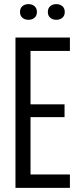

<svg xmlns="http://www.w3.org/2000/svg" viewBox="-20 -911 371 931"><path d="M55 -729H319V-664H128V-405H293V-343H128V-65H319V0H55ZM212 -853Q212 -871 223.5 -881Q235 -891 253 -891Q271 -891 282.5 -881Q294 -871 294 -853Q294 -835 282.5 -825Q271 -815 253 -815Q235 -815 223.5 -825Q212 -835 212 -853ZM77 -853Q77 -871 88.5 -881Q100 -891 118 -891Q136 -891 147.5 -881Q159 -871 159 -853Q159 -835 147.5 -825Q136 -815 118 -815Q100 -815 88.5 -825Q77 -835 77 -853Z"/></svg>

Font: Mona Sans Condensed
Style: Regular
Weight: 400
Width: 3
Designer: Deni Anggara
Foundry: GitHub
Version: Version 2.000